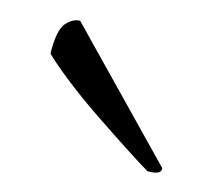

<svg xmlns="http://www.w3.org/2000/svg" viewBox="-20 -568 223 194"><path d="M129 -395Q123 -401 109 -416.5Q95 -432 78.5 -451Q62 -470 49 -487.5Q36 -505 31 -514Q37 -538 45.5 -543.5Q54 -549 61 -547L144 -398Q143 -391 129 -395Z"/></svg>

Font: Great Vibes
Style: Regular
Weight: 400
Designer: Robert E. Leuschke, Viktoriya Grabowska, Viviana Monsalve, Eben Sorkin
Foundry: Robert E. Leuschke
Version: Version 1.103; ttfautohint (v1.8.4.7-5d5b)